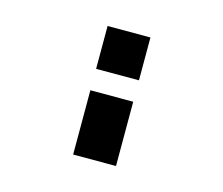

<svg xmlns="http://www.w3.org/2000/svg" viewBox="-65 -458 629 541"><g transform="rotate(15 250.0 -187.5)"><path d="M187.5 -375H312.5V-250H187.5ZM187.5 -187.5H312.5V0H187.5Z"/></g></svg>

Font: Half Eighties
Style: Regular
Weight: 400
Monospace: yes
Designer: Jayvee Enaguas (HarvettFox96)
Version: 20191127.01dev02